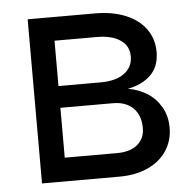

<svg xmlns="http://www.w3.org/2000/svg" viewBox="-44 -574 621 618"><g transform="rotate(-5 267.0 -265.0)"><path d="M67.4 -530.3H284.2Q341.3 -530.3 383.5 -512.9Q425.8 -495.6 448.7 -463.6Q471.7 -431.6 471.7 -389.6Q471.7 -343.3 444.3 -315.9Q417 -288.6 369.1 -279.3Q400.9 -274.4 429 -257.6Q457 -240.7 474.6 -211.4Q492.2 -182.1 492.2 -142.6Q492.2 -101.6 470.9 -69.1Q449.7 -36.6 410.2 -18.3Q370.6 0 317.4 0H67.4ZM406.2 -149.4Q406.2 -190.4 382.6 -213.9Q358.9 -237.3 317.4 -237.3H147.5V-76.2H317.4Q358.9 -76.2 382.6 -95.9Q406.2 -115.7 406.2 -149.4ZM387.7 -382.8Q387.7 -416.5 360.1 -435.3Q332.5 -454.1 284.2 -454.1H147.5V-307.6H284.2Q332.5 -307.6 360.1 -327.6Q387.7 -347.7 387.7 -382.8Z"/></g></svg>

Font: Pretendard Std
Style: Regular
Weight: 400
Designer: Base glyphs from Inter by Rasmus Andersson; Hangeul glyphs from Noto Sans CJK(Source Han Sans) by Jang Soo-young and Kan
Foundry: Kil Hyung-jin
Version: Version 1.309